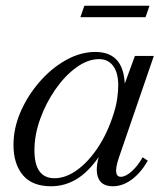

<svg xmlns="http://www.w3.org/2000/svg" viewBox="-20 -635 576 669"><path d="M158 14Q92 14 59.5 -25Q27 -64 27 -130Q27 -189 52 -246Q77 -303 118.5 -350.5Q160 -398 210.5 -426Q261 -454 312 -454Q366 -454 391.5 -420.5Q417 -387 415 -319L405 -317L450 -440H516L394 -85Q372 -19 401 -19Q418 -19 439.5 -38.5Q461 -58 477 -87L495 -75Q470 -32 438.5 -9Q407 14 373 14Q331 14 320.5 -20Q310 -54 333 -116L335 -105Q298 -45 254 -15.5Q210 14 158 14ZM170 -14Q209 -14 248.5 -42.5Q288 -71 321.5 -121.5Q355 -172 376 -239Q385 -267 388.5 -292.5Q392 -318 392 -338Q392 -381 374.5 -405Q357 -429 325 -429Q286 -429 246 -400Q206 -371 173 -323.5Q140 -276 120 -220.5Q100 -165 100 -111Q100 -14 170 -14ZM260 -575 274 -615H501L487 -575Z"/></svg>

Font: Baskervville
Style: Italic
Weight: 400
Italic angle: -18°
Designer: ANRT
Foundry: ANRT
Version: Version 1.100